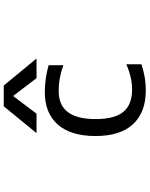

<svg xmlns="http://www.w3.org/2000/svg" viewBox="95 -893 810 1040"><g transform="rotate(-90 500.0 -373.0)"><path d="M703.1 -580.1H596.7L500 -707L404.3 -580.1H298.8L444.3 -757.8H556.6ZM375 -260.7Q375 -157.2 414.1 -109.9Q453.1 -62.5 535.2 -62.5Q600.6 -62.5 671.9 -93.8V-11.7Q596.7 12.7 530.3 11.7Q411.1 11.7 347.2 -57.6Q283.2 -127 283.2 -260.7Q283.2 -394.5 345.2 -464.8Q407.2 -535.2 520.5 -535.2Q594.7 -535.2 667 -514.6V-434.6Q594.7 -460.9 525.4 -460Q375 -460 375 -260.7Z"/></g></svg>

Font: Gen Shin Gothic Monospace Regular
Style: Regular
Weight: 400
Designer: [Source Han Sans]
Ryoko NISHIZUKA  (kana & ideographs); Paul D. Hunt (Latin, Greek & Cyrillic); Wenlong ZHANG  (bopomofo
Version: Version 1.002.20150607